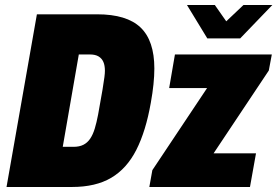

<svg xmlns="http://www.w3.org/2000/svg" viewBox="-20 -745 1105 765"><path d="M6 0 127 -688H367Q485 -688 540 -635.5Q595 -583 595 -472Q595 -443 591.5 -409Q588 -375 581 -336Q561 -222 523 -147.5Q485 -73 423 -36.5Q361 0 267 0ZM230 -160H273Q296 -160 312 -168Q328 -176 339 -192Q350 -208 357.5 -232.5Q365 -257 371 -289Q383 -354 388.5 -388Q394 -422 396 -437.5Q398 -453 398 -463Q398 -484 392 -498Q386 -512 373 -520Q360 -528 338 -528H294ZM575 0 587 -67 805 -394H654L677 -528H1063L1051 -464L831 -134H1000L976 0ZM1065 -725 937 -592H806L725 -725H836L899 -635H855L950 -725Z"/></svg>

Font: Archivo Condensed Black
Style: Italic
Weight: 900
Width: 3
Italic angle: -10°
Designer: Hector Gatti
Foundry: Omnibus-Type
Version: Version 2.001